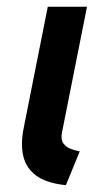

<svg xmlns="http://www.w3.org/2000/svg" viewBox="-20 -541 325 569"><path d="M175.3 7.8Q118.7 2 88.1 -20Q57.6 -42 49.1 -78.1Q40.5 -114.3 50.3 -162.1L121.6 -521H237.8L163.6 -147.9Q159.7 -127.4 167.7 -116.2Q175.8 -105 189.7 -99.9Q203.6 -94.7 216.3 -92.3Z"/></svg>

Font: Reddit Sans SemiBold
Style: Italic
Weight: 600
Italic angle: -11.25°
Designer: Stephen Hutchings
Version: Version 1.013